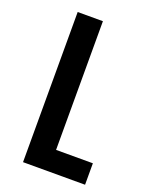

<svg xmlns="http://www.w3.org/2000/svg" viewBox="-136 -786 669 858"><g transform="rotate(20 198.5 -357.0)"><path d="M82 0H377V-102H202V-714H82Z"/></g></svg>

Font: Noto Sans Armenian SemiCondensed SemiBold
Style: Regular
Weight: 600
Width: 4
Designer: Monotype Design Team
Foundry: Monotype Imaging Inc.
Version: Version 2.008